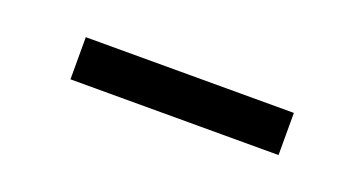

<svg xmlns="http://www.w3.org/2000/svg" viewBox="-22 -419 520 274"><g transform="rotate(20 237.5 -282.0)"><path d="M80 -314H396V-250H80Z"/></g></svg>

Font: PT Serif Caption
Style: Regular
Weight: 400
Designer: A.Korolkova, O.Umpeleva, V.Yefimov
Foundry: ParaType Ltd
Version: Version 1.000W OFL